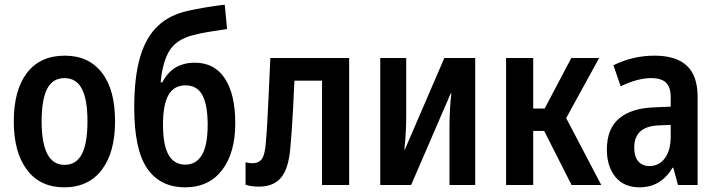

<svg xmlns="http://www.w3.org/2000/svg" viewBox="-20 -791 3064 821"><path d="M254 10Q152 10 95.5 -64.5Q39 -139 39 -272Q39 -406 95.5 -479.5Q152 -553 257 -553Q359 -553 415.5 -480.5Q472 -408 472 -272Q472 -140 415.5 -65Q359 10 254 10ZM256 -86Q306 -86 330 -132Q354 -178 354 -272Q354 -366 330 -411.5Q306 -457 256 -457Q205 -457 181.5 -411Q158 -365 158 -272Q158 -86 256 -86Z M772 10Q665 10 609.5 -70.5Q554 -151 554 -331Q554 -461 579 -546.5Q604 -632 655 -680Q706 -728 785 -745Q816 -752 857 -759Q898 -766 941 -771L951 -667Q911 -661 874 -655Q837 -649 807 -641Q735 -623 705 -575Q675 -527 667 -439H674Q698 -484 733 -503.5Q768 -523 813 -523Q897 -523 941.5 -455.5Q986 -388 986 -264Q986 -137 929.5 -63.5Q873 10 772 10ZM772 -87Q819 -87 843.5 -128.5Q868 -170 868 -258Q868 -342 845.5 -384Q823 -426 773 -426Q724 -426 700.5 -385Q677 -344 677 -259Q677 -170 701 -128.5Q725 -87 772 -87Z M1087 7Q1054 7 1030 -1V-97Q1046 -93 1060 -93Q1086 -93 1099.5 -111Q1113 -129 1117 -183Q1121 -231 1123.5 -279Q1126 -327 1129 -389.5Q1132 -452 1136 -543H1473V0H1357V-446H1239Q1236 -382 1233.5 -332.5Q1231 -283 1228 -240.5Q1225 -198 1221 -153Q1213 -68 1181 -30.5Q1149 7 1087 7Z M1606 0V-543H1717V-294Q1717 -260 1715 -223Q1713 -186 1709 -151H1711L1880 -543H2012V0H1902V-249Q1902 -284 1904 -321.5Q1906 -359 1910 -391H1907L1738 0Z M2144 0V-543H2260V-327H2309L2423 -543H2542L2401 -286L2551 0H2424L2307 -231H2260V0Z M2715 10Q2648 10 2611.5 -34.5Q2575 -79 2575 -152Q2575 -241 2628 -285Q2681 -329 2779 -332L2848 -335V-376Q2848 -418 2828 -437.5Q2808 -457 2764 -457Q2707 -457 2634 -422L2603 -512Q2686 -553 2779 -553Q2871 -553 2917 -510Q2963 -467 2963 -377V0H2879L2859 -74H2856Q2806 10 2715 10ZM2757 -81Q2798 -81 2823 -114.5Q2848 -148 2848 -208V-257L2800 -255Q2744 -253 2718 -229Q2692 -205 2692 -160Q2692 -121 2709.5 -101Q2727 -81 2757 -81Z"/></svg>

Font: Noto Sans Condensed SemiBold
Style: Regular
Weight: 600
Width: 3
Designer: Monotype Design Team
Foundry: Monotype Imaging Inc.
Version: Version 2.013; ttfautohint (v1.8.4.7-5d5b)